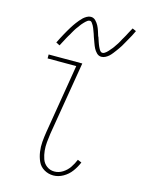

<svg xmlns="http://www.w3.org/2000/svg" viewBox="-115 -817 662 893"><g transform="rotate(15 216.0 -371.0)"><path d="M231 8Q255 8 278 -5Q301 -18 316.5 -39Q332 -60 342 -84L323 -92Q315 -72 302.5 -53.5Q290 -35 271 -23Q252 -11 231 -11Q210 -11 194 -23Q178 -35 171.5 -54Q165 -73 163 -93Q161 -113 163 -134Q165 -155 168 -176L227 -530H65V-511H203L148 -179Q144 -154 142 -130Q140 -106 143.5 -82Q147 -58 156.5 -37Q166 -16 186.5 -4Q207 8 231 8ZM304 -583Q314 -583 323.5 -588Q333 -593 340 -599.5Q347 -606 354 -615Q361 -624 365 -629.5Q369 -635 374 -642Q379 -649 384 -657Q389 -665 394 -674.5Q399 -684 405 -694Q411 -704 417 -715.5Q423 -727 429 -740L411 -748Q407 -741 403.5 -734.5Q400 -728 396.5 -721.5Q393 -715 390 -709Q387 -703 383.5 -697.5Q380 -692 377 -686.5Q374 -681 371.5 -676Q369 -671 366 -666.5Q363 -662 360.5 -658Q358 -654 355 -650Q352 -646 350 -642.5Q348 -639 345.5 -636.5Q343 -634 339 -629Q335 -624 330.5 -619Q326 -614 323 -611.5Q320 -609 315 -605.5Q310 -602 304 -602Q299 -602 295 -606Q291 -610 288 -615.5Q285 -621 283 -625.5Q281 -630 279 -635Q277 -640 275 -646Q273 -652 271 -658Q269 -664 267 -670H266Q262 -683 258 -695.5Q254 -708 248 -719.5Q242 -731 232.5 -740.5Q223 -750 210 -750Q200 -750 190.5 -744.5Q181 -739 174.5 -733Q168 -727 160.5 -718Q153 -709 149 -703.5Q145 -698 140 -691Q135 -684 130 -675.5Q125 -667 119.5 -658Q114 -649 108.5 -638.5Q103 -628 97 -617Q91 -606 85 -593L103 -584Q107 -592 110.5 -598.5Q114 -605 117.5 -611.5Q121 -618 124 -624Q127 -630 130.5 -635.5Q134 -641 137 -646Q140 -651 142.5 -656Q145 -661 148 -665.5Q151 -670 153.5 -674.5Q156 -679 159 -682.5Q162 -686 164.5 -689.5Q167 -693 169 -696Q171 -699 175 -704Q179 -709 183.5 -713.5Q188 -718 191 -721Q194 -724 199 -727.5Q204 -731 210 -731Q216 -731 220 -725.5Q224 -720 227.5 -714Q231 -708 233 -702.5Q235 -697 237.5 -690.5Q240 -684 242.5 -677Q245 -670 247 -663Q252 -650 256.5 -637Q261 -624 266.5 -613Q272 -602 281.5 -592.5Q291 -583 304 -583Z"/></g></svg>

Font: Iosevka Sparkle Thin
Style: Italic
Weight: 100
Italic angle: -9°
Designer: Belleve Invis
Foundry: Belleve Invis
Version: Version 4.5.0; ttfautohint (v1.8.3)